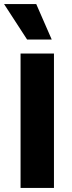

<svg xmlns="http://www.w3.org/2000/svg" viewBox="-32 -923 355 943"><path d="M69 0V-660H233V0ZM101 -729 -12 -903H146L222 -729Z"/></svg>

Font: Bricolage Grotesque 96pt ExtraBold ExtraBold
Style: Regular
Weight: 800
Version: Version 1.001;gftools[0.9.33.dev8+g029e19f]